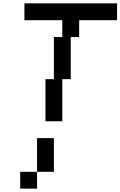

<svg xmlns="http://www.w3.org/2000/svg" viewBox="-20 -720 715 1140"><path d="M350 -500H300V-250H250V0H350V-250H400V-500H450V-600H675V-700H125V-600H350ZM100 400H200V300H100ZM200 300H300V100H200Z"/></svg>

Font: LS-VG5000 Shifted
Style: Regular
Weight: 400
Designer: Justin Bihan, 2021
Foundry: Justin Bihan, 2021
Version: Version 1.000;Glyphs 3.1.2 (3151)